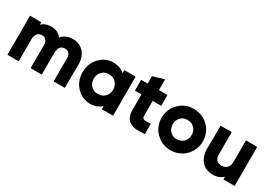

<svg xmlns="http://www.w3.org/2000/svg" viewBox="13 -1419 3110 2210"><g transform="rotate(30 1568.5 -314.0)"><path d="M473.6 -459Q481.4 -469.7 492.2 -478.5Q502.9 -488.3 513.7 -495.1Q523.4 -502 534.2 -505.9Q544.9 -510.7 555.7 -514.6Q585 -523.4 605.5 -523.4Q626 -524.4 622.1 -524.4Q627.9 -523.4 633.8 -523.4Q639.6 -523.4 645.5 -523.4Q668 -520.5 689.5 -513.7Q710.9 -506.8 730.5 -495.1Q751 -481.4 766.6 -464.8Q782.2 -448.2 793.9 -426.8Q823.2 -370.1 823.2 -304.7Q823.2 -300.8 823.2 -295.9Q821.3 -224.6 821.3 -159.2Q821.3 -134.8 821.3 -110.4Q821.3 -85.9 821.3 -61.5Q821.3 -43.9 821.3 -25.4Q821.3 -7.8 821.3 9.8Q818.4 9.8 816.4 9.8Q813.5 9.8 810.5 9.8Q795.9 9.8 781.2 9.8Q766.6 9.8 752 9.8Q742.2 9.8 732.4 9.8Q721.7 9.8 711.9 9.8Q702.1 9.8 692.4 9.8Q681.6 9.8 671.9 9.8Q671.9 7.8 671.9 4.9Q671.9 2.9 671.9 0Q671.9 -34.2 671.9 -68.4Q671.9 -101.6 671.9 -135.7Q671.9 -159.2 671.9 -182.6Q671.9 -206.1 671.9 -229.5Q671.9 -257.8 673.8 -289.1Q674.8 -321.3 662.1 -347.7Q658.2 -355.5 653.3 -361.3Q648.4 -367.2 641.6 -372.1Q630.9 -378.9 619.1 -381.8Q606.4 -383.8 597.7 -383.8Q585.9 -383.8 574.2 -380.9Q563.5 -378.9 552.7 -372.1Q543.9 -366.2 537.1 -358.4Q531.2 -350.6 526.4 -341.8Q515.6 -317.4 515.6 -291Q514.6 -265.6 514.6 -239.3Q514.6 -215.8 514.6 -192.4Q514.6 -168.9 514.6 -145.5Q514.6 -123 514.6 -100.6Q514.6 -78.1 514.6 -55.7Q514.6 -39.1 514.6 -23.4Q514.6 -6.8 514.6 9.8Q512.7 9.8 509.8 9.8Q507.8 9.8 504.9 9.8Q490.2 9.8 475.6 9.8Q460.9 9.8 446.3 9.8Q436.5 9.8 425.8 9.8Q416 9.8 406.2 9.8Q396.5 9.8 385.7 9.8Q376 9.8 366.2 9.8Q366.2 7.8 366.2 4.9Q366.2 2.9 366.2 0Q366.2 -34.2 366.2 -68.4Q366.2 -101.6 366.2 -135.7Q366.2 -159.2 366.2 -182.6Q366.2 -206.1 366.2 -229.5Q366.2 -257.8 367.2 -289.1Q369.1 -321.3 356.4 -347.7Q352.5 -355.5 346.7 -361.3Q341.8 -367.2 335 -372.1Q321.3 -380.9 309.6 -382.8Q296.9 -383.8 292 -383.8Q279.3 -383.8 268.6 -380.9Q256.8 -378.9 247.1 -372.1Q237.3 -366.2 231.4 -358.4Q224.6 -350.6 219.7 -340.8Q209 -316.4 208 -291Q208 -264.6 208 -239.3Q208 -215.8 208 -192.4Q208 -168.9 208 -145.5Q208 -123 208 -100.6Q208 -78.1 208 -55.7Q208 -39.1 208 -23.4Q208 -6.8 208 9.8Q205.1 9.8 203.1 9.8Q200.2 9.8 198.2 9.8Q183.6 9.8 168.9 9.8Q154.3 9.8 139.6 9.8Q128.9 9.8 119.1 9.8Q109.4 9.8 98.6 9.8Q88.9 9.8 79.1 9.8Q69.3 9.8 58.6 9.8Q58.6 7.8 58.6 4.9Q58.6 2.9 58.6 0Q58.6 -56.6 58.6 -113.3Q58.6 -170.9 58.6 -227.5Q58.6 -266.6 58.6 -305.7Q58.6 -344.7 58.6 -383.8Q58.6 -415 58.6 -446.3Q58.6 -478.5 58.6 -509.8Q61.5 -509.8 64.5 -509.8Q66.4 -509.8 69.3 -509.8Q84 -509.8 98.6 -509.8Q113.3 -509.8 127.9 -509.8Q137.7 -509.8 147.5 -509.8Q158.2 -509.8 168 -509.8Q177.7 -509.8 187.5 -509.8Q198.2 -509.8 208 -509.8Q208 -507.8 208 -504.9Q208 -502.9 208 -500Q208 -494.1 208 -488.3Q208 -481.4 208 -475.6Q208 -475.6 208 -475.6Q208 -475.6 208 -475.6Q213.9 -481.4 220.7 -486.3Q226.6 -492.2 233.4 -497.1Q245.1 -502.9 255.9 -508.8Q267.6 -513.7 279.3 -516.6Q286.1 -518.6 303.7 -521.5Q320.3 -524.4 336.9 -524.4Q352.5 -523.4 368.2 -521.5Q382.8 -519.5 397.5 -514.6Q411.1 -509.8 422.9 -503.9Q435.5 -497.1 446.3 -488.3Q452.1 -483.4 458 -477.5Q463.9 -471.7 469.7 -464.8Q470.7 -462.9 471.7 -461.9Q472.7 -460.9 473.6 -459Z M1312.5 -466.8Q1312.5 -467.8 1312.5 -467.8Q1312.5 -468.8 1312.5 -469.7Q1312.5 -474.6 1312.5 -478.5Q1312.5 -483.4 1312.5 -488.3Q1312.5 -494.1 1312.5 -499Q1312.5 -504.9 1312.5 -509.8Q1315.4 -509.8 1318.4 -509.8Q1320.3 -509.8 1323.2 -509.8Q1327.1 -509.8 1332 -509.8Q1336.9 -509.8 1341.8 -509.8Q1351.6 -509.8 1361.3 -509.8Q1372.1 -509.8 1381.8 -509.8Q1391.6 -509.8 1401.4 -509.8Q1412.1 -509.8 1421.9 -509.8Q1431.6 -509.8 1442.4 -509.8Q1452.1 -509.8 1461.9 -509.8Q1461.9 -507.8 1461.9 -504.9Q1461.9 -502.9 1461.9 -500Q1461.9 -443.4 1461.9 -386.7Q1461.9 -329.1 1461.9 -272.5Q1461.9 -233.4 1461.9 -194.3Q1461.9 -155.3 1461.9 -116.2Q1461.9 -85 1461.9 -53.7Q1461.9 -21.5 1461.9 9.8Q1460 9.8 1457 9.8Q1454.1 9.8 1452.1 9.8Q1437.5 9.8 1422.9 9.8Q1408.2 9.8 1393.6 9.8Q1382.8 9.8 1373 9.8Q1363.3 9.8 1353.5 9.8Q1342.8 9.8 1333 9.8Q1323.2 9.8 1312.5 9.8Q1312.5 7.8 1312.5 4.9Q1312.5 2.9 1312.5 0Q1312.5 -6.8 1312.5 -13.7Q1312.5 -20.5 1312.5 -26.4Q1312.5 -28.3 1312.5 -30.3Q1312.5 -31.2 1312.5 -33.2Q1305.7 -25.4 1296.9 -19.5Q1289.1 -12.7 1280.3 -6.8Q1268.6 0 1255.9 4.9Q1244.1 10.7 1231.4 14.6Q1207 21.5 1186.5 22.5Q1167 24.4 1160.2 24.4Q1125 22.5 1093.8 13.7Q1062.5 5.9 1032.2 -12.7Q1005.9 -30.3 984.4 -52.7Q962.9 -75.2 945.3 -102.5Q908.2 -168.9 907.2 -247.1Q907.2 -249 907.2 -250Q907.2 -326.2 942.4 -392.6Q959 -419.9 980.5 -443.4Q1002 -465.8 1027.3 -484.4Q1057.6 -503.9 1090.8 -513.7Q1124 -524.4 1160.2 -524.4Q1179.7 -523.4 1199.2 -520.5Q1217.8 -518.6 1237.3 -512.7Q1249 -508.8 1260.7 -502.9Q1272.5 -497.1 1283.2 -490.2Q1289.1 -486.3 1294.9 -482.4Q1300.8 -477.5 1306.6 -473.6Q1308.6 -470.7 1309.6 -469.7Q1311.5 -468.8 1312.5 -466.8ZM1055.7 -250Q1055.7 -247.1 1056.6 -243.2Q1056.6 -240.2 1056.6 -237.3Q1057.6 -221.7 1062.5 -207Q1066.4 -192.4 1074.2 -178.7Q1082 -165 1093.8 -154.3Q1104.5 -143.6 1117.2 -135.7Q1138.7 -124 1158.2 -121.1Q1176.8 -119.1 1183.6 -119.1Q1202.1 -120.1 1219.7 -124Q1236.3 -127.9 1252.9 -136.7Q1266.6 -145.5 1277.3 -156.2Q1288.1 -168 1295.9 -181.6Q1313.5 -212.9 1313.5 -251Q1312.5 -289.1 1294.9 -320.3Q1286.1 -334 1275.4 -344.7Q1264.6 -356.4 1251 -364.3Q1235.4 -373 1218.8 -377Q1202.1 -380.9 1183.6 -380.9Q1180.7 -380.9 1177.7 -380.9Q1174.8 -380.9 1171.9 -380.9Q1156.2 -378.9 1142.6 -375Q1128.9 -371.1 1115.2 -363.3Q1102.5 -354.5 1091.8 -343.8Q1081.1 -332 1072.3 -319.3Q1060.5 -295.9 1058.6 -274.4Q1055.7 -252 1055.7 -250Z M1771.5 -509.8Q1782.2 -509.8 1792 -509.8Q1802.7 -509.8 1812.5 -509.8Q1821.3 -509.8 1830.1 -509.8Q1838.9 -509.8 1848.6 -509.8Q1857.4 -509.8 1866.2 -509.8Q1875 -509.8 1884.8 -509.8Q1884.8 -507.8 1884.8 -504.9Q1884.8 -502.9 1884.8 -500Q1884.8 -486.3 1884.8 -471.7Q1884.8 -458 1884.8 -443.4Q1884.8 -433.6 1884.8 -423.8Q1884.8 -415 1884.8 -405.3Q1884.8 -395.5 1884.8 -385.7Q1884.8 -376 1884.8 -366.2Q1881.8 -366.2 1879.9 -366.2Q1877 -366.2 1875 -366.2Q1870.1 -366.2 1866.2 -366.2Q1862.3 -366.2 1858.4 -366.2Q1849.6 -366.2 1840.8 -366.2Q1832 -366.2 1823.2 -366.2Q1814.5 -366.2 1805.7 -366.2Q1796.9 -366.2 1788.1 -366.2Q1784.2 -366.2 1779.3 -366.2Q1775.4 -366.2 1771.5 -366.2Q1771.5 -344.7 1771.5 -323.2Q1771.5 -302.7 1771.5 -281.2Q1771.5 -265.6 1771.5 -249Q1771.5 -232.4 1771.5 -216.8Q1771.5 -204.1 1771.5 -192.4Q1771.5 -179.7 1771.5 -168Q1771.5 -162.1 1772.5 -155.3Q1773.4 -149.4 1776.4 -143.6Q1778.3 -139.6 1781.2 -137.7Q1784.2 -134.8 1788.1 -132.8Q1798.8 -127 1812.5 -126Q1825.2 -126 1837.9 -126Q1842.8 -126 1847.7 -126Q1852.5 -126 1857.4 -126Q1864.3 -127 1871.1 -127Q1877.9 -127 1884.8 -127.9Q1884.8 -125 1884.8 -122.1Q1884.8 -120.1 1884.8 -117.2Q1884.8 -102.5 1884.8 -88.9Q1884.8 -74.2 1884.8 -60.5Q1884.8 -50.8 1884.8 -42Q1884.8 -32.2 1884.8 -23.4Q1884.8 -15.6 1884.8 -6.8Q1884.8 1 1884.8 8.8Q1881.8 8.8 1879.9 9.8Q1877.9 9.8 1876 9.8Q1837.9 12.7 1801.8 13.7Q1799.8 13.7 1797.9 13.7Q1762.7 13.7 1728.5 4.9Q1705.1 -2 1686.5 -13.7Q1668 -25.4 1653.3 -44.9Q1621.1 -93.8 1622.1 -153.3Q1622.1 -213.9 1622.1 -268.6Q1622.1 -285.2 1622.1 -301.8Q1622.1 -318.4 1622.1 -335Q1622.1 -342.8 1622.1 -350.6Q1622.1 -358.4 1622.1 -366.2Q1615.2 -366.2 1607.4 -366.2Q1600.6 -366.2 1592.8 -366.2Q1585.9 -366.2 1579.1 -366.2Q1572.3 -366.2 1565.4 -366.2Q1558.6 -366.2 1550.8 -366.2Q1543 -366.2 1535.2 -366.2Q1535.2 -368.2 1535.2 -371.1Q1535.2 -373 1535.2 -376Q1535.2 -389.6 1535.2 -404.3Q1535.2 -418 1535.2 -432.6Q1535.2 -442.4 1535.2 -452.1Q1535.2 -460.9 1535.2 -470.7Q1535.2 -480.5 1535.2 -490.2Q1535.2 -500 1535.2 -509.8Q1538.1 -509.8 1541 -509.8Q1543 -509.8 1545.9 -509.8Q1555.7 -509.8 1565.4 -509.8Q1575.2 -509.8 1585 -509.8Q1591.8 -509.8 1598.6 -509.8Q1605.5 -509.8 1612.3 -509.8Q1615.2 -509.8 1617.2 -509.8Q1620.1 -509.8 1622.1 -509.8Q1622.1 -518.6 1622.1 -528.3Q1622.1 -537.1 1622.1 -545.9Q1622.1 -553.7 1622.1 -561.5Q1622.1 -569.3 1622.1 -577.1Q1622.1 -585 1622.1 -592.8Q1622.1 -600.6 1622.1 -608.4Q1624 -609.4 1626 -609.4Q1627.9 -610.4 1629.9 -610.4Q1644.5 -615.2 1659.2 -619.1Q1673.8 -624 1688.5 -627.9Q1698.2 -631.8 1708 -634.8Q1718.8 -637.7 1728.5 -640.6Q1739.3 -643.6 1749 -646.5Q1759.8 -650.4 1770.5 -653.3Q1770.5 -652.3 1770.5 -652.3Q1771.5 -652.3 1771.5 -652.3Q1771.5 -649.4 1771.5 -646.5Q1771.5 -642.6 1771.5 -639.6Q1771.5 -624 1771.5 -608.4Q1771.5 -591.8 1771.5 -576.2Q1771.5 -565.4 1771.5 -554.7Q1771.5 -543.9 1771.5 -532.2Q1771.5 -529.3 1771.5 -525.4Q1771.5 -521.5 1771.5 -518.6Q1771.5 -515.6 1771.5 -513.7Q1771.5 -511.7 1771.5 -509.8Z M2230.5 24.4Q2223.6 23.4 2215.8 23.4Q2208 23.4 2201.2 22.5Q2171.9 19.5 2145.5 10.7Q2119.1 2.9 2092.8 -11.7Q2062.5 -30.3 2038.1 -54.7Q2012.7 -79.1 1994.1 -109.4Q1957 -173.8 1957 -248Q1956.1 -322.3 1992.2 -387.7Q2010.7 -418 2035.2 -443.4Q2059.6 -467.8 2089.8 -487.3Q2144.5 -518.6 2190.4 -521.5Q2235.4 -524.4 2230.5 -524.4Q2267.6 -522.5 2301.8 -514.6Q2335 -506.8 2368.2 -489.3Q2396.5 -471.7 2419.9 -450.2Q2443.4 -427.7 2461.9 -401.4Q2502.9 -335.9 2504.9 -257.8Q2505.9 -253.9 2505.9 -250Q2505.9 -176.8 2469.7 -112.3Q2451.2 -82 2426.8 -56.6Q2402.3 -32.2 2372.1 -12.7Q2338.9 4.9 2303.7 14.6Q2268.6 24.4 2230.5 24.4ZM2230.5 -377.9Q2212.9 -377 2197.3 -374Q2180.7 -370.1 2165 -361.3Q2151.4 -352.5 2140.6 -341.8Q2129.9 -330.1 2122.1 -316.4Q2109.4 -293.9 2107.4 -273.4Q2105.5 -252 2105.5 -250Q2105.5 -247.1 2105.5 -244.1Q2105.5 -241.2 2106.4 -238.3Q2107.4 -223.6 2111.3 -209Q2115.2 -195.3 2123 -181.6Q2131.8 -168 2142.6 -157.2Q2153.3 -146.5 2167 -137.7Q2193.4 -123 2213.9 -123Q2234.4 -122.1 2230.5 -122.1Q2248 -123 2264.6 -126Q2281.2 -129.9 2296.9 -139.6Q2310.5 -147.5 2321.3 -159.2Q2332 -169.9 2339.8 -183.6Q2357.4 -214.8 2356.4 -251Q2356.4 -288.1 2338.9 -318.4Q2331.1 -332 2319.3 -342.8Q2308.6 -353.5 2294.9 -362.3Q2278.3 -371.1 2260.7 -374Q2243.2 -377.9 2230.5 -377.9Z M2928.7 -27.3Q2922.9 -21.5 2915 -15.6Q2908.2 -9.8 2901.4 -4.9Q2889.6 2 2877 7.8Q2865.2 12.7 2852.5 16.6Q2851.6 16.6 2834 20.5Q2817.4 24.4 2790 24.4Q2761.7 22.5 2737.3 17.6Q2712.9 11.7 2688.5 -2Q2667 -14.6 2650.4 -31.2Q2633.8 -47.9 2621.1 -68.4Q2588.9 -126 2588.9 -193.4Q2588.9 -198.2 2588.9 -202.1Q2590.8 -274.4 2590.8 -340.8Q2590.8 -365.2 2590.8 -389.6Q2590.8 -414.1 2590.8 -438.5Q2590.8 -457 2590.8 -474.6Q2590.8 -492.2 2590.8 -509.8Q2592.8 -509.8 2595.7 -509.8Q2598.6 -509.8 2600.6 -509.8Q2615.2 -509.8 2629.9 -509.8Q2644.5 -509.8 2659.2 -509.8Q2668.9 -509.8 2679.7 -509.8Q2689.5 -509.8 2699.2 -509.8Q2710 -509.8 2719.7 -509.8Q2729.5 -509.8 2739.3 -509.8Q2739.3 -507.8 2739.3 -504.9Q2739.3 -502.9 2739.3 -500Q2739.3 -466.8 2739.3 -433.6Q2739.3 -400.4 2739.3 -367.2Q2739.3 -344.7 2739.3 -322.3Q2739.3 -299.8 2739.3 -277.3Q2739.3 -248 2738.3 -214.8Q2737.3 -182.6 2752 -155.3Q2756.8 -147.5 2762.7 -140.6Q2769.5 -133.8 2777.3 -128.9Q2794.9 -118.2 2812.5 -117.2Q2830.1 -116.2 2829.1 -116.2Q2842.8 -116.2 2856.4 -119.1Q2870.1 -122.1 2882.8 -128.9Q2892.6 -134.8 2900.4 -143.6Q2908.2 -151.4 2914.1 -162.1Q2927.7 -186.5 2927.7 -214.8Q2928.7 -242.2 2928.7 -269.5Q2928.7 -292 2928.7 -315.4Q2928.7 -337.9 2928.7 -360.4Q2928.7 -381.8 2928.7 -403.3Q2928.7 -424.8 2928.7 -446.3Q2928.7 -461.9 2928.7 -478.5Q2928.7 -494.1 2928.7 -509.8Q2931.6 -509.8 2933.6 -509.8Q2936.5 -509.8 2938.5 -509.8Q2943.4 -509.8 2948.2 -509.8Q2952.1 -509.8 2957 -509.8Q2966.8 -509.8 2977.5 -509.8Q2987.3 -509.8 2997.1 -509.8Q3007.8 -509.8 3017.6 -509.8Q3027.3 -509.8 3037.1 -509.8Q3047.9 -509.8 3057.6 -509.8Q3067.4 -509.8 3078.1 -509.8Q3078.1 -507.8 3078.1 -504.9Q3078.1 -502.9 3078.1 -500Q3078.1 -443.4 3078.1 -386.7Q3078.1 -329.1 3078.1 -272.5Q3078.1 -233.4 3078.1 -194.3Q3078.1 -155.3 3078.1 -116.2Q3078.1 -85 3078.1 -53.7Q3078.1 -21.5 3078.1 9.8Q3075.2 9.8 3072.3 9.8Q3070.3 9.8 3067.4 9.8Q3052.7 9.8 3038.1 9.8Q3023.4 9.8 3008.8 9.8Q2999 9.8 2989.3 9.8Q2978.5 9.8 2968.8 9.8Q2959 9.8 2948.2 9.8Q2938.5 9.8 2928.7 9.8Q2928.7 7.8 2928.7 4.9Q2928.7 2.9 2928.7 0Q2928.7 -6.8 2928.7 -12.7Q2928.7 -19.5 2928.7 -25.4Q2928.7 -26.4 2928.7 -26.4Q2928.7 -27.3 2928.7 -27.3Z"/></g></svg>

Font: LeFont
Style: Bold
Weight: 800
Designer: Leryon MEDIA
Version: Version 1.0